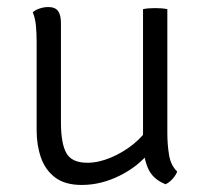

<svg xmlns="http://www.w3.org/2000/svg" viewBox="-20 -516 586 545"><path d="M455 -138Q455 -106 459.8 -76.5Q464.5 -47 483 -29Q479.5 -19.5 470.5 -9Q461.5 1.5 450 7Q412 -8 399 -41Q386 -74 386 -113V-490Q399.5 -493 420 -493Q441.5 -493 455 -490ZM84 -397Q84 -421 82 -442.8Q80 -464.5 73 -481Q80.5 -488 92.8 -492Q105 -496 117 -496Q136.5 -496 144.8 -484.8Q153 -473.5 153 -450V-169Q153 -108.5 168.5 -81.2Q184 -54 228 -54Q259.5 -54 294.2 -68.5Q329 -83 358.8 -107Q388.5 -131 405 -160V-85Q373 -44 320 -17.5Q267 9 212 9Q164.5 9 136.5 -12.2Q108.5 -33.5 96.2 -68.8Q84 -104 84 -146Z"/></svg>

Font: Signika Negative Light Light
Style: Regular
Weight: 300
Version: Version 2.001